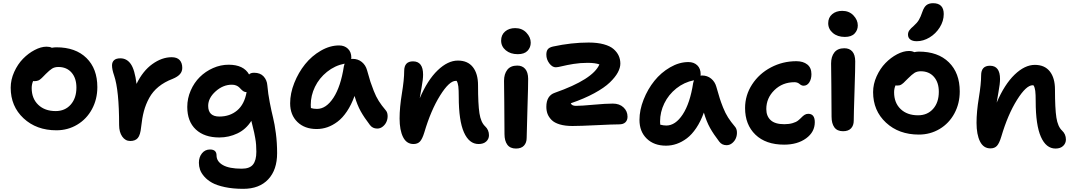

<svg xmlns="http://www.w3.org/2000/svg" viewBox="-20 -855 6714 1201"><path d="M333 -40Q208 -40 127.4 -115Q46.9 -189.9 46.9 -306.2Q46.9 -356.4 68.8 -405Q90.8 -453.6 124 -487.5Q157.2 -521.5 196.8 -542.2Q236.3 -563 271 -563Q292 -563 304.2 -556.2Q318.8 -559.1 333 -559.1Q452.6 -559.1 520.8 -492.2Q588.9 -425.3 588.9 -310.1Q588.9 -234.4 555.4 -172.4Q522 -110.4 463.1 -75.2Q404.3 -40 333 -40ZM178.2 -304.2Q178.2 -238.8 219.2 -199.5Q260.3 -160.2 328.1 -160.2Q386.7 -160.2 422.4 -200.7Q458 -241.2 458 -307.1Q458 -366.2 427.5 -401.1Q397 -436 345.2 -436Q321.8 -436 305.9 -426Q290 -416 266.1 -392.1Q262.2 -388.2 253.2 -378.9Q244.1 -369.6 241.2 -366.9Q238.3 -364.3 231.7 -358.9Q225.1 -353.5 220.9 -352.1Q216.8 -350.6 210.4 -348.9Q204.1 -347.2 196.8 -347.2Q189.9 -347.2 187 -348.1Q178.2 -327.1 178.2 -304.2Z M725.1 -73.2Q725.1 -290.5 693.8 -382.8Q680.7 -420.4 680.7 -445.8Q680.7 -466.3 693.4 -478.3Q706.1 -490.2 732.9 -490.2Q773.4 -490.2 798.3 -454.3Q823.2 -418.5 834 -330.1Q873.5 -411.6 933.1 -454.3Q992.7 -497.1 1053.7 -497.1Q1087.4 -497.1 1103.8 -479.2Q1120.1 -461.4 1120.1 -430.2Q1120.1 -408.2 1106 -391.6Q1091.8 -375 1060.1 -361.8Q1008.8 -342.3 972.2 -312.5Q935.5 -282.7 913.6 -242.7Q891.6 -202.6 880.1 -159.4Q868.7 -116.2 862.8 -60.1Q857.9 -10.3 842 8.3Q826.2 26.9 794.9 26.9Q763.7 26.9 744.4 -1Q725.1 -28.8 725.1 -73.2Z M1501.5 326.2Q1437 326.2 1386.7 315.4Q1336.4 304.7 1306.6 288.1Q1276.9 271.5 1257.6 249.3Q1238.3 227.1 1231.2 206.1Q1224.1 185.1 1224.1 163.1Q1224.1 127.9 1243.4 104Q1262.7 80.1 1293.5 80.1Q1334.5 80.1 1334.5 117.2Q1334.5 154.8 1374 177.5Q1413.6 200.2 1492.2 200.2Q1542 200.2 1562.7 174.1Q1583.5 147.9 1583.5 94.2Q1583.5 71.8 1582 51.3Q1580.6 30.8 1576.4 8.1Q1572.3 -14.6 1569.8 -26.1Q1567.4 -37.6 1560.5 -64.9Q1553.7 -92.3 1552.2 -99.1Q1518.6 -45.9 1465.1 -20.5Q1411.6 4.9 1352.1 4.9Q1258.3 4.9 1204.8 -45.2Q1151.4 -95.2 1151.4 -186Q1151.4 -239.7 1172.9 -288.8Q1194.3 -337.9 1229.7 -373Q1265.1 -408.2 1312.5 -429.2Q1359.9 -450.2 1410.2 -450.2Q1503.9 -450.2 1538.1 -389.2Q1547.4 -399.9 1569.3 -399.9Q1607.9 -399.9 1628.9 -377Q1649.9 -354 1652.3 -320.8Q1656.7 -269 1667.5 -213.9Q1678.2 -158.7 1688 -119.6Q1697.8 -80.6 1705.6 -21.2Q1713.4 38.1 1713.4 103Q1713.4 207.5 1657.7 266.8Q1602.1 326.2 1501.5 326.2ZM1282.2 -192.9Q1282.2 -126 1352.1 -126Q1418 -126 1463.4 -164.1Q1508.8 -202.1 1522.5 -278.8H1521.5Q1511.2 -278.8 1503.4 -283.7Q1495.6 -288.6 1489.3 -295.2Q1482.9 -301.8 1476.1 -308.6Q1469.2 -315.4 1457.5 -320.3Q1445.8 -325.2 1430.2 -325.2Q1375 -325.2 1328.6 -283.4Q1282.2 -241.7 1282.2 -192.9Z M1960.9 -47.9Q1885.7 -47.9 1840.3 -92Q1794.9 -136.2 1794.9 -209Q1794.9 -271 1820.8 -336.2Q1846.7 -401.4 1888.2 -453.1Q1929.7 -504.9 1986.6 -537.8Q2043.5 -570.8 2101.1 -570.8Q2134.8 -570.8 2156.2 -550.3Q2177.7 -529.8 2177.7 -494.1Q2177.7 -487.8 2176.8 -485.8Q2179.7 -486.8 2186 -486.8Q2219.2 -486.8 2243.2 -467.3Q2267.1 -447.8 2275.9 -416Q2290.5 -364.3 2297.1 -343.5Q2303.7 -322.8 2317.9 -286.6Q2332 -250.5 2349.4 -223.1Q2366.7 -195.8 2392.1 -166Q2403.3 -153.8 2404.5 -133.8Q2405.8 -113.8 2398.4 -95.5Q2391.1 -77.1 2375.2 -64Q2359.4 -50.8 2339.8 -50.8Q2310.5 -50.8 2293.9 -73.2Q2258.3 -119.6 2236.3 -158.9Q2214.4 -198.2 2197.8 -254.9Q2177.7 -199.2 2150.1 -158.2Q2122.6 -117.2 2091.3 -93.8Q2060.1 -70.3 2027.6 -59.1Q1995.1 -47.9 1960.9 -47.9ZM1923.8 -199.2Q1923.8 -185.1 1924.8 -179.2Q1940.4 -173.8 1962.9 -173.8Q2020 -173.8 2065.7 -243.4Q2111.3 -313 2130.9 -439.9Q2132.3 -448.2 2135.7 -457Q2074.2 -444.8 2025.4 -405.5Q1976.6 -366.2 1950.2 -311.8Q1923.8 -257.3 1923.8 -199.2Z M2973.6 45.9Q2914.6 45.9 2882.1 -27.1Q2849.6 -100.1 2849.6 -249Q2849.6 -293 2846.9 -314.7Q2844.2 -336.4 2836.4 -349.1H2830.6Q2790 -349.1 2732.7 -257.3Q2675.3 -165.5 2634.3 -26.9Q2621.6 14.6 2606.9 30.3Q2592.3 45.9 2566.4 45.9Q2522.9 45.9 2501.2 2.4Q2479.5 -41 2479.5 -113.8Q2479.5 -182.6 2493.9 -270Q2508.3 -357.4 2508.3 -411.1Q2508.3 -471.2 2563.5 -471.2Q2626.5 -471.2 2626.5 -388.2Q2626.5 -358.4 2617.2 -308.1Q2607.9 -257.8 2605.5 -240.2Q2654.3 -354.5 2717.8 -415.3Q2781.2 -476.1 2844.2 -476.1Q2905.8 -476.1 2938 -435.1Q2970.2 -394 2970.2 -321.8Q2970.2 -203.1 2979 -146.5Q2987.8 -89.8 3014.6 -64.9Q3038.6 -42.5 3038.6 -8.8Q3038.6 14.2 3021.5 30Q3004.4 45.9 2973.6 45.9Z M3218.8 -516.1Q3172.9 -516.1 3143.8 -540.3Q3114.7 -564.5 3114.7 -601.1Q3114.7 -636.7 3139.4 -658Q3164.1 -679.2 3202.6 -679.2Q3245.6 -679.2 3272.7 -650.6Q3299.8 -622.1 3299.8 -587.9Q3299.8 -558.1 3279.8 -537.1Q3259.8 -516.1 3218.8 -516.1ZM3207.5 74.2Q3170.9 74.2 3153.3 50Q3135.7 25.9 3135.7 -16.1Q3135.7 -120.1 3134.3 -217.3Q3132.8 -314.5 3132.8 -349.1Q3132.8 -392.1 3153.3 -418.5Q3173.8 -444.8 3215.8 -444.8Q3247.1 -444.8 3265.1 -424.1Q3283.2 -403.3 3283.7 -362.8Q3284.2 -326.2 3279.3 -176.3Q3274.4 -26.4 3274.4 7.8Q3274.4 37.6 3257.6 55.9Q3240.7 74.2 3207.5 74.2Z M3560.5 -66.9Q3514.2 -66.9 3481 -76.9Q3447.8 -86.9 3430.2 -104.7Q3412.6 -122.6 3405 -142.6Q3397.5 -162.6 3397.5 -187Q3397.5 -256.8 3451.2 -274.9Q3689 -358.4 3729.5 -452.1Q3703.6 -461.9 3655.3 -461.9Q3609.4 -461.9 3567.4 -455.1Q3525.4 -448.2 3497.1 -441.2Q3468.8 -434.1 3456.5 -434.1Q3434.6 -434.1 3416 -458.7Q3397.5 -483.4 3397.5 -513.2Q3397.5 -534.7 3406.5 -546.6Q3415.5 -558.6 3439.5 -564Q3554.2 -588.9 3662.1 -588.9Q3716.8 -588.9 3756.8 -577.9Q3796.9 -566.9 3818.6 -547.6Q3840.3 -528.3 3850.3 -505.9Q3860.4 -483.4 3860.4 -457Q3860.4 -431.2 3844.5 -401.6Q3828.6 -372.1 3794.4 -339.1Q3760.3 -306.2 3697.5 -272Q3634.8 -237.8 3550.3 -209Q3556.6 -192.9 3582.5 -192.9Q3617.7 -192.9 3693.4 -200Q3769 -207 3813.5 -207Q3855 -207 3880.1 -183.3Q3905.3 -159.7 3905.3 -125Q3905.3 -103 3892.1 -90.1Q3878.9 -77.1 3852.5 -77.1Q3814.9 -77.1 3711.9 -72Q3608.9 -66.9 3560.5 -66.9Z M4146 56.2Q4070.8 56.2 4025.4 12Q3980 -32.2 3980 -105Q3980 -167 4005.9 -232.2Q4031.7 -297.4 4073.2 -349.1Q4114.7 -400.9 4171.6 -433.8Q4228.5 -466.8 4286.1 -466.8Q4320.3 -466.8 4341.6 -446.5Q4362.8 -426.3 4362.8 -390.1Q4362.8 -383.8 4361.8 -381.8Q4364.7 -382.8 4371.1 -382.8Q4404.3 -382.8 4428.2 -363.3Q4452.1 -343.8 4460.9 -312Q4475.6 -261.2 4482.2 -239.7Q4488.8 -218.3 4502.9 -182.6Q4517.1 -147 4534.4 -119.9Q4551.8 -92.8 4577.1 -63Q4588.4 -50.3 4589.6 -30Q4590.8 -9.8 4583.5 8.5Q4576.2 26.9 4560.3 40Q4544.4 53.2 4524.9 53.2Q4495.6 53.2 4479 30.8Q4443.4 -15.6 4421.4 -54.9Q4399.4 -94.2 4382.8 -150.9Q4362.8 -95.2 4335.2 -54.2Q4307.6 -13.2 4276.4 10.3Q4245.1 33.7 4212.6 44.9Q4180.2 56.2 4146 56.2ZM4108.9 -95.2Q4108.9 -82 4109.9 -75.2Q4130.4 -69.8 4147.9 -69.8Q4205.1 -69.8 4250.7 -139.4Q4296.4 -209 4315.9 -335.9Q4317.4 -344.2 4320.8 -353Q4259.3 -340.8 4210.4 -301.8Q4161.6 -262.7 4135.3 -208.3Q4108.9 -153.8 4108.9 -95.2Z M4884.8 49.8Q4770 49.8 4705.3 -12.7Q4640.6 -75.2 4640.6 -179.2Q4640.6 -259.3 4684.6 -326.9Q4728.5 -394.5 4802.2 -433.3Q4876 -472.2 4961.4 -472.2Q5003.9 -472.2 5029.8 -451.7Q5055.7 -431.2 5055.7 -391.1Q5055.7 -360.4 5042.2 -339.6Q5028.8 -318.8 5006.3 -318.8Q4994.1 -318.8 4981.2 -329.8Q4968.3 -340.8 4949.7 -340.8Q4875 -340.8 4824.2 -291.3Q4773.4 -241.7 4773.4 -172.9Q4773.4 -128.4 4800.8 -103.3Q4828.1 -78.1 4885.7 -78.1Q4915.5 -78.1 4937.7 -84.7Q4960 -91.3 4971.9 -100.8Q4983.9 -110.4 4993.2 -120.1Q5002.4 -129.9 5012.7 -136.5Q5022.9 -143.1 5035.6 -143.1Q5076.7 -143.1 5076.7 -90.8Q5076.7 -29.3 5022.5 10.3Q4968.3 49.8 4884.8 49.8Z M5264.6 -624Q5218.8 -624 5189.7 -648.7Q5160.6 -673.3 5160.6 -710Q5160.6 -745.1 5185.3 -766.1Q5210 -787.1 5248.5 -787.1Q5291.5 -787.1 5318.6 -758.5Q5345.7 -730 5345.7 -695.8Q5345.7 -666.5 5325.7 -645.3Q5305.7 -624 5264.6 -624ZM5253.4 -34.2Q5216.8 -34.2 5199.2 -58.3Q5181.6 -82.5 5181.6 -125Q5181.6 -228.5 5180.2 -325.2Q5178.7 -421.9 5178.7 -458Q5178.7 -501 5199.2 -527.1Q5219.7 -553.2 5261.7 -553.2Q5293.5 -553.2 5311.3 -533Q5329.1 -512.7 5329.6 -472.2Q5330.1 -435.1 5325.2 -284.9Q5320.3 -134.8 5320.3 -100.1Q5320.3 -70.3 5303.5 -52.2Q5286.6 -34.2 5253.4 -34.2Z M5714.4 -597.2Q5688 -597.2 5673.8 -608.2Q5659.7 -619.1 5659.7 -638.2Q5659.7 -653.3 5668 -665Q5676.3 -676.8 5695.3 -692.9Q5716.8 -711.9 5727.8 -730.5Q5738.8 -749 5749.5 -780.8Q5759.8 -811 5775.4 -823Q5791 -835 5816.4 -835Q5883.3 -835 5883.3 -767.1Q5883.3 -723.6 5858.4 -683.8Q5833.5 -644 5794.4 -620.6Q5755.4 -597.2 5714.4 -597.2ZM5727.5 -13.2Q5602.5 -13.2 5522 -87.9Q5441.4 -162.6 5441.4 -278.8Q5441.4 -329.1 5463.4 -377.7Q5485.4 -426.3 5518.6 -460.4Q5551.8 -494.6 5591.3 -515.4Q5630.9 -536.1 5665.5 -536.1Q5685.5 -536.1 5698.7 -528.8Q5715.8 -532.2 5727.5 -532.2Q5847.2 -532.2 5915.3 -465.3Q5983.4 -398.4 5983.4 -283.2Q5983.4 -207.5 5950 -145.5Q5916.5 -83.5 5857.7 -48.3Q5798.8 -13.2 5727.5 -13.2ZM5572.8 -277.8Q5572.8 -211.9 5613.5 -172.9Q5654.3 -133.8 5722.7 -133.8Q5781.2 -133.8 5816.9 -174.1Q5852.5 -214.4 5852.5 -280.8Q5852.5 -339.4 5822 -374.3Q5791.5 -409.2 5739.7 -409.2Q5716.3 -409.2 5700.4 -399.2Q5684.6 -389.2 5660.6 -365.2Q5655.3 -360.4 5645.3 -350.1Q5635.3 -339.8 5631.6 -336.4Q5627.9 -333 5620.6 -327.9Q5613.3 -322.8 5606.7 -321.3Q5600.1 -319.8 5591.3 -319.8Q5584.5 -319.8 5581.5 -320.8Q5572.8 -300.8 5572.8 -277.8Z M6582.5 74.2Q6523.4 74.2 6491 0.7Q6458.5 -72.8 6458.5 -221.2Q6458.5 -265.1 6455.8 -286.4Q6453.1 -307.6 6445.3 -320.8Q6443.4 -321.8 6439.5 -321.8Q6398.9 -321.8 6341.6 -230.2Q6284.2 -138.7 6243.2 0Q6230.5 42 6215.8 57.6Q6201.2 73.2 6175.3 73.2Q6131.8 73.2 6110.1 29.8Q6088.4 -13.7 6088.4 -86.9Q6088.4 -155.8 6102.8 -242.9Q6117.2 -330.1 6117.2 -383.8Q6117.2 -443.8 6172.4 -443.8Q6235.4 -443.8 6235.4 -360.8Q6235.4 -330.6 6225.8 -279.8Q6216.3 -229 6214.4 -212.9Q6263.2 -327.1 6326.7 -388.2Q6390.1 -449.2 6453.1 -449.2Q6514.6 -449.2 6546.9 -408.2Q6579.1 -367.2 6579.1 -294.9Q6579.1 -176.3 6587.9 -119.6Q6596.7 -63 6623.5 -38.1Q6647.5 -15.6 6647.5 18.1Q6647.5 41 6630.4 57.6Q6613.3 74.2 6582.5 74.2Z"/></svg>

Font: Shantell Sans Bouncy
Style: Regular
Weight: 600
Designer: Stephen Nixon, Anya Danilova, Shantell Martin
Foundry: Arrow Type
Version: Version 1.006;[9816181b4]